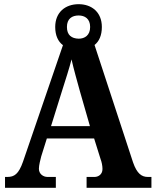

<svg xmlns="http://www.w3.org/2000/svg" viewBox="-20 -898 744 918"><path d="M4 0H247V-52H207C187 -52 166 -66 166 -91C166 -108 173 -134 177 -150L204 -236H430L461 -137C466 -124 470 -106 470 -90C470 -63 449 -52 432 -52H394V0H704V-52H687C658 -52 635 -67 616 -122L432 -683C454 -700 467 -729 467 -769C467 -840 418 -878 356 -878C293 -878 244 -840 244 -769C244 -728 258 -699 281 -682L90 -125C69 -65 48 -52 15 -52H4ZM356 -713C322 -714 300 -730 300 -769C300 -809 325 -824 356 -824C385 -824 411 -809 411 -769C411 -729 385 -713 356 -713ZM224 -295 278 -468C292 -512 312 -574 322 -614C332 -569 349 -509 362 -462L410 -295Z"/></svg>

Font: Noto Serif Myanmar SemiCondensed
Style: Bold
Weight: 700
Width: 4
Designer: Ben Mitchell and the Monotype Design Team
Foundry: Monotype Imaging Inc.
Version: Version 2.106